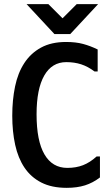

<svg xmlns="http://www.w3.org/2000/svg" viewBox="-20 -908 540 924"><path d="M461 -155V-54Q427 -28 389 -16Q351 -4 301 -4Q229 -4 179 -29.5Q129 -55 98 -101Q67 -147 53 -211Q39 -275 39 -351Q39 -427 52.5 -492Q66 -557 97 -604.5Q128 -652 177.5 -679Q227 -706 298 -706Q345 -706 380 -696.5Q415 -687 450 -670V-564H435Q403 -588 370.5 -598.5Q338 -609 299 -609Q230 -609 193 -544.5Q156 -480 156 -358Q156 -230 194 -165Q232 -100 304 -100Q346 -100 379.5 -113Q413 -126 445 -155ZM242 -744 108 -888H213L281 -820L349 -888H452L318 -744Z"/></svg>

Font: D2Coding
Style: Bold
Weight: 700
Monospace: yes
Designer: Yong-Rak Park; Jeong-Hwan Yoon; Sang-Min Lee;
Foundry: NHN Corporation
Version: Version 1.3.2; Build 20180524